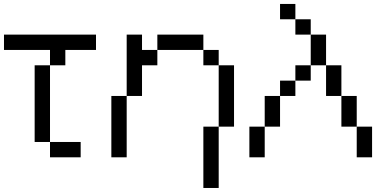

<svg xmlns="http://www.w3.org/2000/svg" viewBox="-20 -789 1963 963"><path d="M230.8 -76.9H384.6V0H230.8ZM153.8 -461.5H230.8V-76.9H153.8ZM230.8 -538.5H307.7V-461.5H230.8ZM0 -615.4H461.5V-538.5H0Z M1000 153.8V-153.8H1076.9V-461.5H1000V-538.5H769.2V-615.4H1000V-538.5H1076.9V-461.5H1153.8V-153.8H1076.9V153.8ZM538.5 0V-307.7H615.4V-615.4H692.3V-538.5H769.2V-461.5H692.3V-307.7H615.4V0Z M1384.6 -769.2H1461.5V-692.3H1384.6ZM1461.5 -692.3H1538.5V-615.4H1461.5ZM1538.5 -615.4H1615.4V-461.5H1538.5ZM1615.4 -461.5H1692.3V-307.7H1615.4ZM1230.8 0V-153.8H1307.7V0ZM1769.2 0V-153.8H1846.2V0ZM1307.7 -153.8V-307.7H1384.6V-384.6H1461.5V-307.7H1384.6V-153.8ZM1692.3 -153.8V-307.7H1769.2V-153.8ZM1461.5 -384.6V-461.5H1538.5V-384.6Z"/></svg>

Font: Mintsoda - Lime Green 13x16
Style: Regular
Weight: 400
Designer: Mintsoda-15
Version: Version 1.0